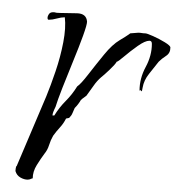

<svg xmlns="http://www.w3.org/2000/svg" viewBox="-20 -272 296 311"><path d="M25 19Q19 19 13 15.5Q7 12 5 5Q5 4 5.5 0.5Q6 -3 7 -3L55 -116Q62 -133 70 -156.5Q78 -180 82.5 -203.5Q87 -227 85 -244Q79 -244 72 -242Q65 -240 59 -240Q57 -240 57 -243Q57 -246 59.5 -249.5Q62 -253 69 -252Q71 -251 78 -251Q90 -251 105 -250.5Q120 -250 121 -237Q121 -232 114.5 -214Q108 -196 98.5 -173Q89 -150 81 -129.5Q73 -109 70 -99Q65 -89 65 -85H68Q76 -98 86.5 -108.5Q97 -119 105 -132Q111 -136 123 -151.5Q135 -167 148.5 -183.5Q162 -200 174 -207Q176 -208 183 -212.5Q190 -217 191 -218Q194 -218 197.5 -218.5Q201 -219 204 -219Q207 -219 209.5 -218.5Q212 -218 215 -218Q218 -218 228 -213.5Q238 -209 247 -203.5Q256 -198 256 -195Q256 -186 249 -181.5Q242 -177 237 -172Q230 -163 221.5 -152.5Q213 -142 211 -130L210 -125L209 -124Q209 -124 208.5 -125Q208 -126 207 -126L206 -125Q206 -145 216 -163.5Q226 -182 226 -201Q226 -206 222 -206Q215 -206 203 -197.5Q191 -189 181 -180.5Q171 -172 169 -172Q167 -168 157.5 -159Q148 -150 144 -147Q137 -141 131.5 -133Q126 -125 120 -117Q119 -116 116 -114Q113 -112 111 -110Q107 -103 101 -97Q99 -93 97.5 -89Q96 -85 92 -81L87 -80Q83 -72 77 -65.5Q71 -59 66 -52Q62 -45 59.5 -37Q57 -29 52 -23Q46 -15 39.5 -4.5Q33 6 33 17H32Q28 19 25 19Z"/></svg>

Font: Qwitcher Grypen
Style: Regular
Weight: 400
Designer: Robert E. Leuschke
Foundry: Robert E. Leuschke
Version: Version 1.100; ttfautohint (v1.8.3)